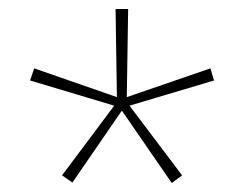

<svg xmlns="http://www.w3.org/2000/svg" viewBox="-20 -819 542 427"><path d="M265 -799H237L240 -603L56 -667L47 -640L234 -584L118 -429L141 -413L251 -573L362 -412L385 -429L268 -584L456 -640L448 -667L262 -603Z"/></svg>

Font: Noto Sans Sinhala UI Condensed Thin
Style: Regular
Weight: 100
Width: 3
Designer: Jelle Bosma - Monotype Design Team
Foundry: Monotype Imaging Inc.
Version: Version 2.006